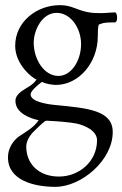

<svg xmlns="http://www.w3.org/2000/svg" viewBox="-20 -436 475 746"><path d="M360 -295C360 -310 360 -330 364 -341C378 -343 369 -349 426 -349C432 -349 435 -357 435 -366C435 -375 433 -388 426 -388C416 -388 389 -385 373 -385C353 -385 340.4 -385.1 320 -389C277.7 -397.2 258 -416 213 -416C122 -416 39 -351 39 -258C39 -183 109.4 -130.1 122 -127C107 -104 82 -95 63 -81C49 -70 40 -59 40 -44C40 3 96 24 130 31C115 55 88 72 60 90C43 100 11 129 11 176C11 264 111 290 195 290C296 290 418 187 418 77C418 -7 322 -16 195 -28C163 -31 99 -41 99 -69C99 -82 122 -102 143 -118C158.7 -109.2 187 -106 197 -106C286 -106 360 -192 360 -295ZM200 -386C256 -386 295 -325 295 -265C295 -200 257 -141 207 -141C150 -141 111 -207.3 111 -270C111 -318 143 -386 200 -386ZM82 134C82 118 89 100 106 80C119 67 144 42 156 34C162 32 172 34 179 34C202 35 252 39 277 44C310 51 357 72 357 109C357 192 287 250 209 250C130 250 82 200 82 134Z"/></svg>

Font: EB Garamond 12
Style: Regular
Weight: 400
Version: Version 0.016+